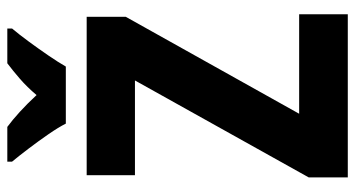

<svg xmlns="http://www.w3.org/2000/svg" viewBox="-243 -728 971 525"><g transform="rotate(-90 242.5 -465.5)"><path d="M466 0H20V-107L285 -582H26V-714H459V-607L194 -133H466ZM167 -771Q157 -791 138 -818.5Q119 -846 98.5 -873Q78 -900 63 -918V-931H158Q177 -917 199.5 -896.5Q222 -876 245 -851Q267 -877 289.5 -896.5Q312 -916 332 -931H427V-918Q411 -899 391.5 -872.5Q372 -846 353.5 -819Q335 -792 323 -771Z"/></g></svg>

Font: Noto Sans Sinhala Condensed ExtraBold
Style: Regular
Weight: 800
Width: 3
Designer: Jelle Bosma - Monotype Design Team
Foundry: Monotype Imaging Inc.
Version: Version 2.006; ttfautohint (v1.8.4.7-5d5b)